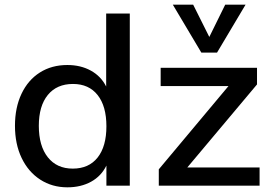

<svg xmlns="http://www.w3.org/2000/svg" viewBox="-20 -794 1171 821"><path d="M535 -736V0H435V-86Q413 -41 369.5 -17Q326 7 268 7Q203 7 152 -26Q101 -59 72.5 -118.5Q44 -178 44 -256Q44 -334 72 -393Q100 -452 150.5 -484Q201 -516 268 -516Q325 -516 368.5 -492Q412 -468 434 -424V-736ZM435 -254Q435 -340 397.5 -387.5Q360 -435 292 -435Q223 -435 184.5 -388Q146 -341 146 -256Q146 -170 184.5 -121.5Q223 -73 291 -73Q360 -73 397.5 -120.5Q435 -168 435 -254ZM781 -78H1090V0H659V-70L957 -426H667V-504H1079V-433ZM943 -774H1030L908 -569H841L719 -774H806L875 -636Z"/></svg>

Font: Muli SemiBold
Style: Regular
Weight: 600
Designer: Vernon Adams
Foundry: Vernon Adams
Version: Version 2.000